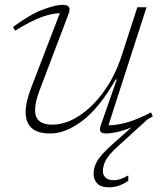

<svg xmlns="http://www.w3.org/2000/svg" viewBox="-20 -542 686 794"><path d="M612 -61Q606 -57.5 600 -54Q594 -50.5 588.5 -47L466 64.5Q427.5 99.5 416.5 122.5Q405.5 145.5 405.5 166Q405.5 182.5 416.8 192.8Q428 203 449.5 203Q464.5 203 477.2 199Q490 195 510.5 183.5V205.5Q490.5 219.5 470.8 226Q451 232.5 431 232.5Q396 232.5 381.5 216Q367 199.5 367 177Q367 151 381.2 125Q395.5 99 443 56.5L523.5 -15Q487.5 -0.5 461 4.8Q434.5 10 419 10Q400.5 10 395.5 2Q390.5 -6 397.5 -26L463 -213.5H458.5Q391 -95.5 321 -42.8Q251 10 189 10Q134.5 10 110.2 -13.2Q86 -36.5 86 -77.5Q86 -120 110 -182L227.5 -487.5Q196 -487 152.2 -471.5Q108.5 -456 42.5 -415L34 -430.5Q106.5 -484 158.8 -503Q211 -522 237 -522Q259.5 -522 265.2 -512.8Q271 -503.5 263 -483L145.5 -173.5Q125 -120.5 125 -86.5Q125 -26.5 196 -26.5Q251.5 -26.5 307.2 -63Q363 -99.5 409.5 -163.8Q456 -228 483 -311.5L548 -512H586L428.5 -24Q458 -23.5 500 -34.2Q542 -45 604.5 -77Z"/></svg>

Font: Newsreader 6pt ExtraLight
Style: Italic
Weight: 275
Italic angle: -17°
Designer: Hugues Gentile
Foundry: Production Type
Version: Version 1.003; ttfautohint (v1.8.3)